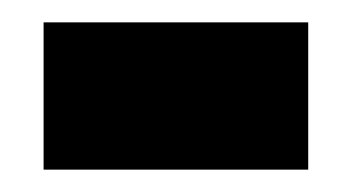

<svg xmlns="http://www.w3.org/2000/svg" viewBox="-20 -388 311 170"><path d="M18.6 -237.8H252.9V-368.2H18.6Z"/></svg>

Font: Roboto Flex
Style: wght 700 wdth 25 opsz 34 GRAD 0.00 slnt 0.00 XTRA 468 XOPQ 96 YOPQ 79 YTLC 514 YTUC 712 YTAS 750 YTDE -203.00 YTFI 738
Weight: 700
Width: 1
Designer: Berlow after Robertson
Foundry: Google
Version: Version 3.100